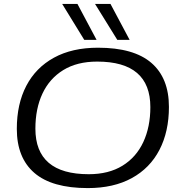

<svg xmlns="http://www.w3.org/2000/svg" viewBox="-20 -953 926 982"><path d="M429 9Q246 9 156 -68.5Q66 -146 66 -294Q66 -421 114.5 -514Q163 -607 256 -658Q349 -709 481 -709Q664 -709 754 -631.5Q844 -554 844 -406Q844 -280 795.5 -186.5Q747 -93 654 -42Q561 9 429 9ZM434 -62Q536 -62 606.5 -105.5Q677 -149 713 -226.5Q749 -304 749 -405Q749 -638 477 -638Q374 -638 303.5 -594.5Q233 -551 197 -474Q161 -397 161 -295Q161 -62 434 -62ZM411 -749 298 -933H376L474 -749ZM580 -749 466 -933H545L643 -749Z"/></svg>

Font: Georama Extended
Style: Italic
Weight: 400
Width: 7
Italic angle: -9°
Designer: Jean-Baptiste Levee
Foundry: Production Type
Version: Version 1.000